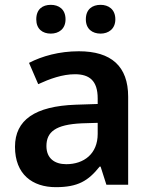

<svg xmlns="http://www.w3.org/2000/svg" viewBox="-20 -764 625 794"><path d="M130 -684C130 -644 156 -625 190 -625C223 -625 251 -644 251 -684C251 -726 223 -744 190 -744C156 -744 130 -726 130 -684ZM335 -684C335 -644 362 -625 396 -625C428 -625 457 -644 457 -684C457 -726 428 -744 396 -744C362 -744 335 -726 335 -684ZM306 -552C225 -552 154 -532 100 -504L138 -416C186 -438 238 -457 290 -457C349 -457 384 -431 384 -357V-334L293 -331C125 -325 42 -268 42 -157C42 -43 114 10 211 10C302 10 345 -16 392 -75H396L420 0H510V-364C510 -490 440 -552 306 -552ZM318 -254 384 -256V-210C384 -128 327 -85 254 -85C206 -85 172 -109 172 -160C172 -218 209 -249 318 -254Z"/></svg>

Font: Noto Sans Myanmar UI SemiBold
Style: Regular
Weight: 600
Designer: Monotype Design Team
Foundry: Monotype Imaging Inc.
Version: Version 2.103